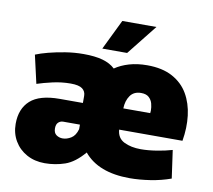

<svg xmlns="http://www.w3.org/2000/svg" viewBox="-80 -811 1012 914"><g transform="rotate(10 426.0 -353.5)"><path d="M192 12Q143 12 105 -9Q67 -30 45.5 -66.5Q24 -103 24 -149Q24 -222 68.5 -262Q113 -302 210 -302H322V-336Q322 -358 305.5 -370.5Q289 -383 249 -383Q205 -383 161.5 -373Q118 -363 88 -353L57 -489Q81 -499 117.5 -508.5Q154 -518 197.5 -525Q241 -532 285 -532Q341 -532 378 -521.5Q415 -511 438 -489Q467 -509 506 -520.5Q545 -532 593 -532Q666 -532 715 -505.5Q764 -479 790.5 -433.5Q817 -388 824 -329.5Q831 -271 820 -207H514Q517 -166 550.5 -149.5Q584 -133 631 -133Q666 -133 707 -139.5Q748 -146 782 -156L801 -21Q754 -4 701.5 4Q649 12 603 12Q451 12 381 -73Q336 -20 289.5 -4Q243 12 192 12ZM587 -397Q552 -397 534.5 -372Q517 -347 516 -310H646Q647 -315 647 -322Q647 -339 642.5 -356Q638 -373 625 -385Q612 -397 587 -397ZM256 -119Q276 -119 296.5 -131.5Q317 -144 326 -176V-198H245Q232 -198 222 -189Q212 -180 212 -160Q212 -138 225.5 -128.5Q239 -119 256 -119ZM368 -573 439 -719H604L488 -573Z"/></g></svg>

Font: Murecho Black
Style: Regular
Weight: 900
Designer: Neil Summerour
Foundry: Positype
Version: Version 1.010; ttfautohint (v1.8.3)